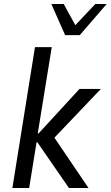

<svg xmlns="http://www.w3.org/2000/svg" viewBox="-20 -941 554 961"><path d="M42 0 155 -705H239L169 -273H173L378 -496H485L243 -242L236 -276L423 0H325L167 -229H163L126 0ZM306 -765 237 -921H299L357 -815L457 -921H514L379 -765Z"/></svg>

Font: Nunito Sans 7pt Condensed
Style: Italic
Weight: 400
Width: 3
Italic angle: -9°
Designer: Vernon Adams
Foundry: Vernon Adams
Version: Version 3.101;gftools[0.9.27]